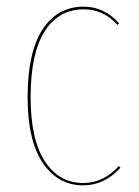

<svg xmlns="http://www.w3.org/2000/svg" viewBox="-20 -548 418 577"><path d="M338 -478 333 -473Q291 -520 232 -520Q156 -520 114 -453.5Q72 -387 72 -256Q72 -128 115 -63Q158 2 230 2Q291 2 337 -49L342 -44Q294 9 230 9Q154 9 108.5 -58.5Q63 -126 63 -256Q63 -390 107.5 -459Q152 -528 232 -528Q293 -528 338 -478Z"/></svg>

Font: Fira Sans Compressed Eight
Style: Regular
Weight: 100
Width: 1
Designer: bBox Type GmbH & Carrois Corporate GbR & Edenspiekermann AG
Foundry: bBox Type GmbH & Carrois Corporate GbR & Edenspiekermann AG
Version: Version 4.301